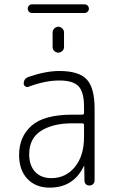

<svg xmlns="http://www.w3.org/2000/svg" viewBox="-20 -859 540 889"><path d="M372.1 -798.8H127.9Q120.1 -798.8 114.3 -804.7Q108.4 -810.5 108.4 -818.8Q108.4 -827.1 114.3 -833Q120.1 -838.9 127.9 -838.9H372.1Q379.9 -838.9 385.7 -833Q391.6 -827.1 391.6 -818.8Q391.6 -810.5 385.7 -804.7Q379.9 -798.8 372.1 -798.8ZM223.6 -709Q223.6 -719.7 231.9 -727.5Q240.2 -735.4 250 -735.4Q259.8 -735.4 268.1 -727.5Q276.4 -719.7 276.4 -709V-640.6Q276.4 -629.9 268.1 -622.6Q259.8 -615.2 250 -615.2Q240.2 -615.2 231.9 -622.6Q223.6 -629.9 223.6 -640.6ZM315.4 -288.1Q225.6 -288.1 170.4 -253.4Q115.2 -218.8 115.2 -144.5Q115.2 -92.8 142.6 -63.5Q169.9 -34.2 217.8 -34.2Q284.2 -34.2 326.7 -85.9Q369.1 -137.7 369.1 -224.6V-279.3Q369.1 -288.1 360.4 -288.1ZM210 9.8Q145.5 9.8 106.9 -30.8Q68.4 -71.3 68.4 -141.6Q68.4 -225.6 126 -276.9Q183.6 -328.1 315.4 -328.1H360.4Q369.1 -328.1 369.1 -335.9V-365.2Q369.1 -432.6 343.8 -459.5Q318.4 -486.3 254.9 -486.3Q188.5 -486.3 111.3 -457Q104.5 -454.1 97.2 -459Q89.8 -463.9 89.8 -471.7Q89.8 -495.1 112.3 -502.9Q191.4 -530.3 254.9 -530.3Q344.7 -530.3 381.3 -491.7Q418 -453.1 418 -355.5V-23.4Q418 -13.7 411.1 -6.8Q404.3 0 394 0Q383.8 0 377.4 -6.3Q371.1 -12.7 371.1 -23.4L370.1 -89.8Q370.1 -90.8 369.1 -90.8Q368.2 -90.8 368.2 -89.8Q320.3 9.8 210 9.8Z"/></svg>

Font: Rounded Mgen+ 2m light
Style: Regular
Weight: 200
Designer: [Source Han Sans]
Ryoko NISHIZUKA  (kana & ideographs); Paul D. Hunt (Latin, Greek & Cyrillic); Wenlong ZHANG  (bopomofo
Version: Version 1.059.20150602